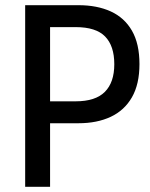

<svg xmlns="http://www.w3.org/2000/svg" viewBox="-20 -720 578 740"><path d="M77 0V-700H282.5Q354 -700 406.8 -676Q459.5 -652 488.5 -601.8Q517.5 -551.5 517.5 -473Q517.5 -395.5 488.5 -345Q459.5 -294.5 406.8 -269.8Q354 -245 282.5 -245H173V0ZM173 -329.5H271.5Q348 -329.5 384.2 -366Q420.5 -402.5 420.5 -472.5Q420.5 -543 385.2 -579.2Q350 -615.5 271.5 -615.5H173Z"/></svg>

Font: Cabin
Style: Regular
Weight: 400
Width: 4
Designer: Pablo Impallari
Foundry: Pablo Impallari. http://www.impallari.com Igino Marini. http://www.ikern.com
Version: Version 3.001